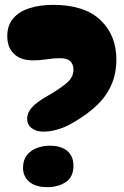

<svg xmlns="http://www.w3.org/2000/svg" viewBox="-20 -761 510 792"><path d="M199 -741Q328 -741 394 -678.5Q460 -616 460 -516Q460 -457 439 -410Q418 -363 379.5 -326.5Q341 -290 288 -259Q250 -236 218 -227Q186 -218 158 -218Q129 -218 110.5 -232.5Q92 -247 92 -271Q92 -295 110 -316Q128 -337 167 -360Q220 -390 251.5 -415.5Q283 -441 283 -473Q283 -495 270.5 -508Q258 -521 227 -521Q203 -521 173.5 -516.5Q144 -512 116 -512Q66 -512 38 -538.5Q10 -565 10 -612Q10 -656 34 -684.5Q58 -713 101 -727Q144 -741 199 -741ZM75 -69Q75 -101 91 -121Q107 -141 132 -150.5Q157 -160 185 -160Q233 -160 258 -138Q283 -116 283 -78Q283 -31 251.5 -10Q220 11 175 11Q127 11 101 -11Q75 -33 75 -69Z"/></svg>

Font: DynaPuff SemiBold
Style: Regular
Weight: 600
Designer: Toshi Omagari, Jennifer Daniel
Foundry: Google Fonts
Version: Version 2.000